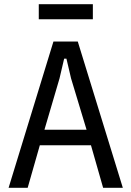

<svg xmlns="http://www.w3.org/2000/svg" viewBox="-20 -896 626 916"><path d="M472 0 414 -203H170L112 0H21L235 -698H351L566 0ZM319 -522 297 -616H286L264 -522L192 -277H393ZM165 -876H423V-804H165Z"/></svg>

Font: IBM Plex Sans Condensed Text
Style: Regular
Weight: 450
Width: 3
Designer: Mike Abbink, Paul van der Laan, Pieter van Rosmalen
Foundry: Bold Monday
Version: Version 1.1